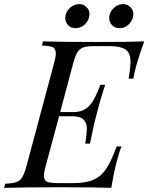

<svg xmlns="http://www.w3.org/2000/svg" viewBox="-55 -908 717 928"><path d="M575.7 -609.4Q575.7 -636.7 566.4 -653.3Q548.3 -684.6 475.1 -685.1H401.9Q366.2 -685.1 348.6 -679.2Q331.1 -672.9 319.8 -656.2Q309.1 -639.6 298.8 -602.1L235.8 -366.2H301.8Q363.3 -366.2 395.5 -421.9Q408.2 -444.3 418.9 -470.2Q429.2 -496.6 430.2 -498H453.1Q431.6 -432.1 416.5 -373.5L412.1 -356Q398.9 -309.1 379.9 -213.9H356.9L358.9 -226.6Q364.7 -264.6 364.7 -288.6Q364.7 -312.5 349.6 -329.1Q334.5 -345.7 295.9 -346.2H230.5L166 -106Q157.2 -74.2 157.2 -58.6Q157.2 -43 166.5 -33.2Q175.8 -23.4 225.1 -22.9H297.9Q360.4 -22.9 397.5 -39.6Q434.6 -56.2 458.5 -92.8Q482.9 -129.4 508.8 -200.2H532.2Q504.4 -130.4 482.9 0Q415 -2.9 238.3 -2.9Q61.5 -2.9 -35.2 0L-29.8 -20Q6.3 -21.5 23.9 -27.8Q41.5 -34.2 52.2 -51.3Q63 -68.4 73.2 -106L206.1 -602.1Q214.8 -633.8 214.8 -649.4Q214.8 -665 206.1 -675.8Q197.3 -686 147.9 -688L152.8 -708Q251 -705.1 417 -705.1Q583 -705.1 642.1 -708Q597.2 -585 589.8 -527.8H566.9Q575.7 -581.5 575.7 -609.4ZM589.4 -840.3Q589.4 -822.3 580.1 -806.6Q559.1 -772 522.5 -772Q500 -772 486.3 -786.6Q472.7 -801.3 472.7 -819.8Q472.7 -838.4 481.9 -853.5Q491.2 -868.7 506.8 -878.4Q521.5 -888.2 541 -888.2Q560.5 -888.2 575.2 -873.5Q589.8 -858.9 589.4 -840.3ZM377.4 -840.3Q377.4 -822.3 368.2 -806.6Q347.2 -772.5 310.5 -772Q288.1 -771.5 274.4 -786.1Q260.7 -800.8 260.3 -819.3Q260.3 -837.9 269.5 -853.5Q278.8 -868.7 294.4 -878.4Q309.6 -888.2 329.1 -888.2Q348.6 -888.2 363.3 -873.5Q377.9 -858.9 377.4 -840.3Z"/></svg>

Font: PlayfairDisplaySC-Italic
Style: Italic
Weight: 400
Italic angle: -14°
Designer: Claus Eggers Sørensen
Foundry: Claus Eggers Sørensen
Version: Version 1.004;PS 001.004;hotconv 1.0.70;makeotf.lib2.5.58329